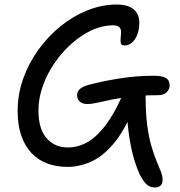

<svg xmlns="http://www.w3.org/2000/svg" viewBox="-20 -728 795 849"><path d="M666 101Q643 101 628 87Q613 73 598 44Q588 23 575.5 -15.5Q563 -54 553 -114Q543 -174 540 -258L573 -252Q530 -149 481.5 -92Q433 -35 381.5 -12.5Q330 10 278 10Q230 10 189.5 -5Q149 -20 119.5 -51Q90 -82 74 -128.5Q58 -175 58 -238Q58 -311 82.5 -380Q107 -449 150 -508.5Q193 -568 249 -613Q305 -658 368.5 -683Q432 -708 496 -708Q532 -708 554 -697.5Q576 -687 586 -669Q596 -651 596 -629Q596 -599 587.5 -576Q579 -553 564 -540Q549 -527 531 -527Q517 -527 514.5 -536.5Q512 -546 513.5 -559Q515 -572 515.5 -585Q516 -598 508.5 -607Q501 -616 480 -616Q433 -616 386 -594.5Q339 -573 296.5 -535Q254 -497 221 -449Q188 -401 169 -347Q150 -293 150 -240Q150 -158 186 -117Q222 -76 279 -76Q329 -76 371 -102Q413 -128 449 -177Q485 -226 517 -297Q529 -323 545 -333Q561 -343 587 -343Q605 -343 614.5 -330.5Q624 -318 624 -295Q624 -231 630.5 -178Q637 -125 649.5 -82Q662 -39 678 -2Q686 17 691 30Q696 43 697.5 51.5Q699 60 699 69Q699 84 690 92.5Q681 101 666 101ZM366 -268Q344 -268 332.5 -279Q321 -290 321 -308Q321 -323 334 -335Q347 -347 384 -356Q453 -373 521.5 -383Q590 -393 659 -393Q688 -393 703.5 -387.5Q719 -382 724.5 -372.5Q730 -363 730 -349Q730 -334 717.5 -320.5Q705 -307 677 -307Q612 -307 561.5 -301Q511 -295 474 -287.5Q437 -280 411 -274Q385 -268 366 -268Z"/></svg>

Font: Shantell Sans
Style: Regular
Weight: 400
Designer: Stephen Nixon, Anya Danilova, Shantell Martin
Foundry: Arrow Type
Version: Version 1.008;[ac192a2d6]